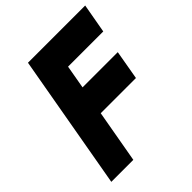

<svg xmlns="http://www.w3.org/2000/svg" viewBox="-200 -841 964 964"><g transform="rotate(-45 282.0 -359.5)"><path d="M187.5 0H31.2L158.2 -718.8H564.5L536.6 -562.5H286.6L264.6 -437.5H514.6L487.3 -281.2H237.3Z"/></g></svg>

Font: Signwood
Style: Italic
Weight: 400
Italic angle: -10°
Designer: GGBotNet
Foundry: GGBotNet
Version: 0.95